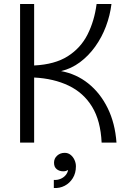

<svg xmlns="http://www.w3.org/2000/svg" viewBox="-20 -710 623 956"><path d="M248 226V186Q266 187 281.5 180.5Q297 174 307 162Q317 150 319 136Q309 143 295 143Q276 143 262.5 132.5Q249 122 249 100Q249 79 264.5 65Q280 51 302 51Q319 51 331.5 61Q344 71 351 86.5Q358 102 358 118Q358 152 342.5 177Q327 202 302 215Q277 228 248 226ZM80 0V-690H150V-384Q253 -389 317.5 -430Q382 -471 416 -538.5Q450 -606 461 -690H535Q528 -633 507.5 -578.5Q487 -524 454 -478Q421 -432 378 -400Q335 -368 284 -356Q360 -342 419.5 -294.5Q479 -247 516 -172Q553 -97 560 0H486Q481 -109 438.5 -178.5Q396 -248 322 -283.5Q248 -319 150 -324V0Z"/></svg>

Font: Parkinsans Light
Style: Regular
Weight: 300
Designer: Red Stone, Indian Type Foundry
Foundry: Indian Type Foundry
Version: Version 1.000